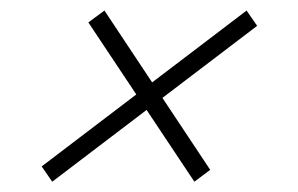

<svg xmlns="http://www.w3.org/2000/svg" viewBox="-20 -413 565 364"><path d="M59 -97.5 447.5 -393 467.5 -364 79 -68.5ZM147.5 -370.5 178 -393 378.5 -91 348.5 -68.5Z"/></svg>

Font: Newsreader 36pt
Style: Italic
Weight: 400
Italic angle: -17°
Designer: Hugues Gentile
Foundry: Production Type
Version: Version 1.003